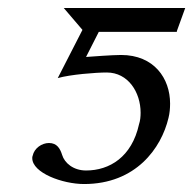

<svg xmlns="http://www.w3.org/2000/svg" viewBox="-20 -450 485 482"><path d="M329 -138C311 -56 255 -22 196 -22C164 -22 142 -41 136 -61C131 -77 123 -91 103 -91C85 -91 66 -78 62 -59C61 -57 61 -55 61 -53C61 -16 137 12 191 12C321 12 385 -78 403 -154C406 -166 407 -178 407 -190C407 -253 367 -312 284 -312C262 -312 210 -308 196 -307L228 -370H424V-372L445 -430H140L187 -375L125 -254C157 -263 220 -268 248 -268C302 -268 333 -218 333 -167C333 -157 332 -147 329 -138Z"/></svg>

Font: Libertinus Serif
Style: Italic
Weight: 400
Italic angle: -12°
Designer: Philipp H. Poll, Khaled Hosny
Foundry: Caleb Maclennan
Version: Version 7.050;RELEASE